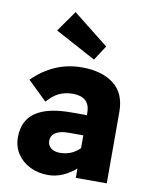

<svg xmlns="http://www.w3.org/2000/svg" viewBox="-90 -871 745 947"><g transform="rotate(10 283.0 -397.5)"><path d="M216 10Q166 10 125.5 -10Q85 -30 61.5 -65.5Q38 -101 38 -149Q38 -314 275 -314H354V-326Q354 -367 331.5 -386.5Q309 -406 269 -406Q230 -406 199.5 -391.5Q169 -377 141 -344L45 -437Q93 -486 155 -514Q217 -542 290 -542Q390 -542 449.5 -496.5Q509 -451 509 -357V0H354V-47Q325 -21 289.5 -5.5Q254 10 216 10ZM254 -108Q314 -108 354 -149V-213H279Q238 -213 215.5 -198.5Q193 -184 193 -157Q193 -135 210 -121.5Q227 -108 254 -108ZM341 -590 137 -700 211 -805 389 -664Z"/></g></svg>

Font: Readex Pro
Style: Bold
Weight: 700
Designer: Bonnie Shaver-Troup, Thomas Jockin
Foundry: Lexend
Version: Version 1.203; ttfautohint (v1.8.3)